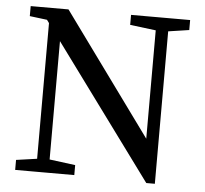

<svg xmlns="http://www.w3.org/2000/svg" viewBox="-50 -721 834 781"><g transform="rotate(5 367.5 -331.0)"><path d="M39.3 0H280.7V-40.8L164.9 -55.8H144.4L39.3 -40.8V0ZM124.3 0H175.2V-646.1H124.3V0ZM453.9 -628.5 574.7 -613.5H595.2L695.2 -628.5V-669.3H453.9V-628.5ZM575.2 6.7H610.2V-669.3H559.4V-172.9L198.5 -669.3H44.1V-628.4L115 -619.6L575.2 6.7Z"/></g></svg>

Font: Source Serif Variable
Style: Regular
Weight: 389
Designer: Frank Grießhammer
Foundry: Adobe Systems Incorporated
Version: Version 3.001;hotconv 1.0.111;makeotfexe 2.5.65597